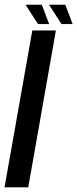

<svg xmlns="http://www.w3.org/2000/svg" viewBox="-40 -806 333 826"><path d="M-20.5 0 99 -675H200.5L81.5 0ZM224.5 -702.5 171 -785.5H241L272.5 -702.5ZM123.5 -702.5 70 -785.5H140L171.5 -702.5Z"/></svg>

Font: Anybody Condensed Medium
Style: Italic
Weight: 500
Width: 3
Italic angle: -10°
Designer: Tyler Finck
Foundry: Etcetera Type Company
Version: Version 1.010; ttfautohint (v1.8.3) -l 8 -r 50 -G 200 -x 14 